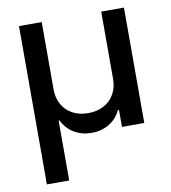

<svg xmlns="http://www.w3.org/2000/svg" viewBox="-82 -601 773 869"><g transform="rotate(-10 304.5 -166.0)"><path d="M63.5 -530.3H168V-220.7Q168 -181.6 184.8 -151.4Q201.7 -121.1 232.7 -104.5Q263.7 -87.9 304.7 -87.9Q345.2 -87.9 376.2 -104.5Q407.2 -121.1 424.3 -151.4Q441.4 -181.6 441.4 -220.7V-530.3H545.9V0H443.4V-78.1H438.5Q419.9 -39.1 384.3 -18.1Q348.6 2.9 304.7 2.9Q260.3 2.9 224.9 -17.8Q189.5 -38.6 169.9 -78.1H166V197.3H63.5Z"/></g></svg>

Font: Pretendard JP Medium
Style: Regular
Weight: 500
Designer: Base glyphs from Inter by Rasmus Andersson; Hangeul glyphs from Noto Sans CJK(Source Han Sans) by Jang Soo-young and Kan
Foundry: Kil Hyung-jin
Version: Version 1.309